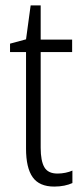

<svg xmlns="http://www.w3.org/2000/svg" viewBox="-20 -678 306 708"><path d="M192 -38Q207 -38 221.5 -41Q236 -44 247 -49V-3Q234 3 217 6.5Q200 10 180 10Q125 10 100.5 -24.5Q76 -59 76 -130V-486H17V-517L76 -533L93 -658H130V-532H246V-486H130V-133Q130 -85 143.5 -61.5Q157 -38 192 -38Z"/></svg>

Font: Noto Sans Gurmukhi Condensed Light
Style: Regular
Weight: 300
Width: 3
Designer: Jelle Bosma - Monotype Design Team
Foundry: Monotype Imaging Inc.
Version: Version 2.004; ttfautohint (v1.8.4.7-5d5b)